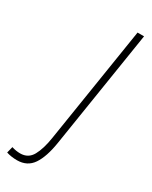

<svg xmlns="http://www.w3.org/2000/svg" viewBox="-329 -578 671 845"><g transform="rotate(30 7.0 -156.0)"><path d="M134 -532 40 64Q28 140 1 180Q-26 220 -78 220Q-92 220 -106 218Q-120 216 -132 212L-124 180Q-102 187 -81 187Q-40 187 -20.5 151.5Q-1 116 8 57L101 -532Z"/></g></svg>

Font: Georama Condensed ExtraLight
Style: Italic
Weight: 200
Width: 3
Italic angle: -9°
Designer: Jean-Baptiste Levee
Foundry: Production Type
Version: Version 1.000